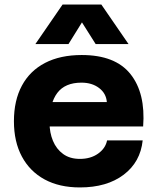

<svg xmlns="http://www.w3.org/2000/svg" viewBox="-20 -809 690 841"><path d="M330 12Q240 12 175.5 -23Q111 -58 76 -123Q41 -188 41 -278Q41 -369 76 -434Q111 -499 177.5 -533.5Q244 -568 338 -568Q485 -568 551.5 -484.5Q618 -401 607 -255H165L166 -362H448Q445 -400 414 -423.5Q383 -447 337 -447Q265 -447 231 -402Q197 -357 197 -271Q197 -228 212 -192Q227 -156 256.5 -134.5Q286 -113 330 -113Q377 -113 409.5 -136Q442 -159 449 -194H605Q595 -99 521.5 -43.5Q448 12 330 12ZM135 -616 254 -789H424L543 -616H399L339 -711L280 -616Z"/></svg>

Font: Azeret Mono
Style: Bold
Weight: 700
Designer: Martin Vácha
Foundry: Displaay
Version: Version 1.002